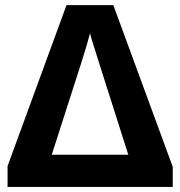

<svg xmlns="http://www.w3.org/2000/svg" viewBox="-20 -737 711 757"><path d="M9.8 0V-82L242.2 -716.8H426.8L661.1 -79.1V0ZM184.1 -127H485.8L378.9 -462.9Q370.6 -490.2 365.2 -505.9Q363.3 -513.2 357.4 -531.2Q351.6 -549.3 348.6 -559.1Q340.8 -582.5 335 -606Q327.6 -578.6 321.3 -556.6Q319.3 -549.8 313.2 -530.3Q307.1 -510.7 303.7 -500.5Q299.8 -485.8 292 -462.9Z"/></svg>

Font: Droid Sans Thai
Style: Bold
Weight: 700
Designer: Steve Matteson
Foundry: Ascender Corporation
Version: Version 1.00